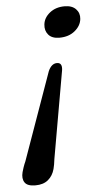

<svg xmlns="http://www.w3.org/2000/svg" viewBox="-54 -624 433 821"><g transform="rotate(-5 162.5 -214.0)"><path d="M64.5 161.5Q30 161.5 18.8 144.5Q7.5 127.5 14.5 100.5Q16.5 92.5 20.8 80Q25 67.5 30.5 55.5L164 -320Q178 -351.5 201.5 -351.5Q225 -351.5 221 -320L155 56Q152 82 147.5 98.5Q140 127 119.5 144.2Q99 161.5 64.5 161.5ZM255 -590.5Q287 -590.5 303.5 -573.2Q320 -556 317.5 -531Q314.5 -501.5 288.2 -480Q262 -458.5 222 -458.5Q190 -458.5 174.8 -476.2Q159.5 -494 162.5 -520.5Q165.5 -549 191.2 -569.8Q217 -590.5 255 -590.5Z"/></g></svg>

Font: Fraunces 9pt S050
Style: Italic
Weight: 400
Italic angle: -16°
Version: Version 1.000; ttfautohint (v1.8.3)